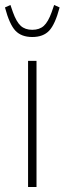

<svg xmlns="http://www.w3.org/2000/svg" viewBox="-23 -753 260 773"><path d="M90 0V-508H124V0ZM107 -604Q63 -604 39 -629.5Q15 -655 -3 -723L19 -733L29 -704Q43 -665 60.5 -649Q78 -633 107 -633Q136 -633 153.5 -649Q171 -665 185 -704L195 -733L217 -723Q199 -655 175 -629.5Q151 -604 107 -604Z"/></svg>

Font: IBM Plex Sans Condensed ExtraLight
Style: Regular
Weight: 200
Width: 3
Designer: Mike Abbink, Paul van der Laan, Pieter van Rosmalen
Foundry: Bold Monday
Version: Version 1.3